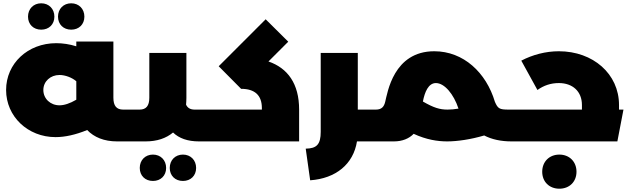

<svg xmlns="http://www.w3.org/2000/svg" viewBox="-20 -858 3853 1165"><path d="M230 -678C277 -678 310 -710 310 -757C310 -804 277 -838 230 -838C183 -838 150 -804 150 -757C150 -710 183 -678 230 -678ZM412 -678C459 -678 492 -710 492 -757C492 -804 459 -838 412 -838C365 -838 332 -804 332 -757C332 -710 365 -678 412 -678ZM767 -193H727C687 -193 668 -216 668 -265V-606H443V-577C402 -590 360 -596 321 -596C149 -596 17 -473 17 -312C17 -151 149 -26 317 -26C374 -26 438 -40 509 -69C551 -25 612 0 690 0H767C778 0 787 -38 787 -98C787 -155 778 -193 767 -193ZM341 -219C286 -219 243 -259 243 -312C243 -364 286 -403 341 -403C375 -403 416 -388 443 -365V-264V-253C404 -230 369 -219 341 -219Z M1237 -193H1161C1135 -193 1118 -203 1109 -223C1110 -236 1111 -250 1111 -264V-537H886V-265C886 -216 867 -193 827 -193H767C756 -193 747 -155 747 -98C747 -38 756 0 767 0H864C933 0 988 -19 1030 -54C1066 -19 1118 0 1187 0H1237C1248 0 1257 -38 1257 -98C1257 -155 1248 -193 1237 -193ZM908 80C861 80 828 114 828 161C828 208 861 240 908 240C955 240 988 208 988 161C988 114 955 80 908 80ZM1090 80C1043 80 1010 114 1010 161C1010 208 1043 240 1090 240C1137 240 1170 208 1170 161C1170 114 1137 80 1090 80Z M1609 -485 1729 -605 1592 -741 1307 -456 1443 -319C1526 -319 1569 -280 1569 -202V-193H1237C1226 -193 1217 -155 1217 -98C1217 -38 1226 0 1237 0H1795V-193C1795 -351 1725 -445 1609 -485Z M2247 -193H2151V-537H1926V-58C1926 18 1902 43 1835 44L1862 236C2018 225 2124 138 2146 0H2247C2258 0 2267 -38 2267 -98C2267 -155 2258 -193 2247 -193Z M3099 -193H3066C3010 -193 3001 -199 2983 -240C2930 -418 2792 -547 2615 -547C2367 -547 2331 -294 2317 -239C2310 -211 2296 -193 2261 -193H2247C2236 -193 2227 -155 2227 -98C2227 -38 2236 0 2247 0H2370C2421 0 2462 -17 2490 -46C2568 -10 2636 0 2693 0C2755 0 2837 -12 2918 -36C2964 -12 3020 0 3084 0H3099C3110 0 3119 -38 3119 -98C3119 -155 3110 -193 3099 -193ZM2546 -242C2557 -299 2579 -354 2625 -354C2677 -354 2733 -287 2762 -199C2738 -195 2716 -193 2696 -193C2648 -193 2612 -204 2546 -242Z M3736 -193V-221C3736 -410 3578 -547 3371 -547C3291 -547 3212 -526 3143 -490L3241 -312C3279 -339 3321 -354 3371 -354C3455 -354 3511 -303 3511 -221V-193H3099C3088 -193 3079 -155 3079 -98C3079 -38 3088 0 3099 0H3726L3763 -193ZM3374 80C3313 80 3270 123 3270 184C3270 245 3313 287 3374 287C3435 287 3478 245 3478 184C3478 123 3435 80 3374 80Z"/></svg>

Font: Montserrat-Arabic Black
Style: Regular
Weight: 900
Designer: Mohamed Gaber
Foundry: Kief Type Foundry
Version: Version 5.008;PS 005.008;hotconv 1.0.88;makeotf.lib2.5.64775